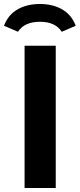

<svg xmlns="http://www.w3.org/2000/svg" viewBox="-52 -941 399 961"><path d="M71 0V-712H227V0ZM327 -812 257 -782Q225 -832 148 -832Q70 -832 38 -782L-32 -812Q-12 -866 35 -893.5Q82 -921 148 -921Q213 -921 260 -893.5Q307 -866 327 -812Z"/></svg>

Font: Muli ExtraBold
Style: Regular
Weight: 800
Designer: Vernon Adams
Foundry: Vernon Adams
Version: Version 2.000